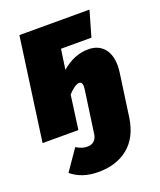

<svg xmlns="http://www.w3.org/2000/svg" viewBox="-143 -622 782 937"><g transform="rotate(-20 247.5 -154.0)"><path d="M471 -229Q471 -212 468 -192L441 0L437 29Q422 127 361 176.5Q300 226 206 226Q121 226 66 180L140 73Q158 83 170 87Q182 91 198 91Q220 91 233 78.5Q246 66 249 43L255 0L280 -177Q281 -183 281 -192Q281 -215 265 -215Q243 -215 207 -176L183 0H-3L71 -534H435L397 -402H239L224 -298Q289 -354 362 -354Q413 -354 442 -321.5Q471 -289 471 -229Z"/></g></svg>

Font: Fira Sans Condensed Black
Style: Italic
Weight: 900
Width: 3
Italic angle: -8°
Designer: Carrois Corporate & Edenspiekermann AG
Foundry: Carrois Corporate GbR & Edenspiekermann AG
Version: Version 4.203